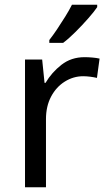

<svg xmlns="http://www.w3.org/2000/svg" viewBox="-20 -786 453 806"><path d="M335 -546Q350 -546 367.5 -544.5Q385 -543 398 -540L387 -459Q374 -462 358.5 -464Q343 -466 329 -466Q288 -466 252 -443.5Q216 -421 194.5 -380.5Q173 -340 173 -286V0H85V-536H157L167 -438H171Q197 -482 238 -514Q279 -546 335 -546ZM388 -756Q376 -738 351 -709.5Q326 -681 297.5 -652.5Q269 -624 245 -606H187V-618Q202 -637 219.5 -663Q237 -689 254 -716.5Q271 -744 282 -766H388Z"/></svg>

Font: Noto Sans Mayan Numerals
Style: Regular
Weight: 400
Designer: Monotype Design Team
Foundry: Monotype Imaging Inc.
Version: Version 2.001; ttfautohint (v1.8.4.7-5d5b)